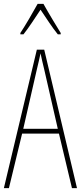

<svg xmlns="http://www.w3.org/2000/svg" viewBox="-20 -970 417 990"><path d="M204 -950H174C150 -906 106 -831 85 -800V-793H101C128 -826 164 -883 189 -920C216 -880 250 -827 278 -793H293V-800C281 -819 230 -903 204 -950ZM351 0H377L208 -714H170L0 0H26L94 -281H284ZM208 -612 278 -306H100L170 -612C178 -646 183 -666 189 -695C195 -666 200 -645 208 -612Z"/></svg>

Font: Noto Sans Myanmar ExtraCondensed Thin
Style: Regular
Weight: 100
Width: 2
Designer: Monotype Design Team
Foundry: Monotype Imaging Inc.
Version: Version 2.107